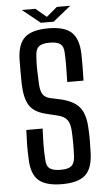

<svg xmlns="http://www.w3.org/2000/svg" viewBox="-61 -953 564 999"><g transform="rotate(-5 221.0 -453.5)"><path d="M223 7Q138 7 100 -26.5Q62 -60 60 -139Q58 -179 58.5 -214Q59 -249 61 -290H146Q144 -247 143.5 -207Q143 -167 146 -126Q147 -94 164.5 -81Q182 -68 222 -68Q260 -68 276.5 -81Q293 -94 296 -126Q298 -158 298 -195.5Q298 -233 296 -265Q294 -303 279.5 -322.5Q265 -342 232 -350L171 -365Q108 -380 84 -418.5Q60 -457 58 -532Q57 -563 57.5 -595.5Q58 -628 58 -662Q61 -740 98.5 -773.5Q136 -807 222 -807Q304 -807 341 -773.5Q378 -740 381 -662Q382 -632 381.5 -595.5Q381 -559 380 -520H295Q296 -564 296.5 -601Q297 -638 295 -674Q294 -706 277 -719Q260 -732 221 -732Q183 -732 166 -719Q149 -706 147 -674Q144 -637 144.5 -603Q145 -569 147 -532Q148 -491 159 -471.5Q170 -452 197 -445L253 -433Q325 -416 353.5 -377.5Q382 -339 384 -265Q386 -235 385.5 -201.5Q385 -168 384 -139Q381 -60 343.5 -26.5Q306 7 223 7ZM92 -914H163L219 -867L275 -914H345L252 -839H185Z"/></g></svg>

Font: Big Shoulders Text Medium
Style: Regular
Weight: 500
Designer: Patric King
Foundry: XO Type Co
Version: Version 1.000; ttfautohint (v1.8.2)